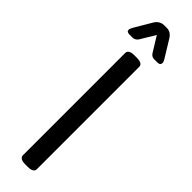

<svg xmlns="http://www.w3.org/2000/svg" viewBox="-307 -885 876 876"><g transform="rotate(45 131.0 -446.5)"><path d="M124 2Q104 2 95 -4Q86 -10 86 -20V-680Q86 -690 95 -696Q104 -702 124 -702H139Q176 -702 176 -680V-20Q176 2 139 2ZM41 -753Q22 -753 22 -766Q22 -770 24.5 -775.5Q27 -781 29 -785L81 -873Q88 -883 98.5 -889Q109 -895 123 -895H138Q153 -895 162.5 -889Q172 -883 179 -873L233 -785Q235 -781 237 -776.5Q239 -772 239 -768Q239 -753 220 -753H200Q184 -753 175 -767L130 -840L86 -767Q75 -753 60 -753Z"/></g></svg>

Font: Asap Condensed VF Beta
Style: Regular
Weight: 400
Designer: Pablo Cosgaya
Foundry: Omnibus-Type
Version: Version 1.008